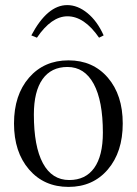

<svg xmlns="http://www.w3.org/2000/svg" viewBox="-20 -716 537 754"><path d="M103 -577Q166 -696 244 -696Q285 -696 323.5 -664.5Q362 -633 387 -577L369 -568Q311 -652 245 -652Q182 -652 125 -568ZM384 -195Q384 -320 348 -386.5Q312 -453 245 -453Q181 -453 147 -405Q113 -357 113 -266Q113 -141 148.5 -75Q184 -9 252 -9Q316 -9 350 -56.5Q384 -104 384 -195ZM94 -50.5Q35 -119 35 -231Q35 -343 94 -411Q153 -479 249 -479Q345 -479 403.5 -411Q462 -343 462 -231Q462 -119 403.5 -50.5Q345 18 249 18Q153 18 94 -50.5Z"/></svg>

Font: Foglihten068fMac
Style: Regular
Weight: 500
Designer: gluk (gluksza@wp.pl)
Foundry: gluk (gluksza@wp.pl)
Version: Version 0.68